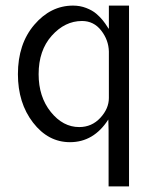

<svg xmlns="http://www.w3.org/2000/svg" viewBox="-20 -500 561 686"><path d="M44 -235Q44 -343 102.5 -411.5Q161 -480 241 -480Q266 -480 288 -471.5Q310 -463 324 -451Q338 -439 347.5 -427Q357 -415 362.5 -406Q368 -397 369 -397V-480H441V166H368V-35Q368 -42 367.5 -54Q367 -66 367 -73Q315 8 230 8Q152 8 98 -62Q44 -132 44 -235ZM118 -235Q118 -154 161.5 -100Q205 -46 263 -46Q308 -46 338.5 -79Q369 -112 369 -150V-316Q368 -357 341.5 -391Q315 -425 273 -425Q212 -425 165 -372.5Q118 -320 118 -235Z"/></svg>

Font: Coval
Style: ExtraLight
Weight: 250
Foundry: Context Ltd
Version: Version 001.000